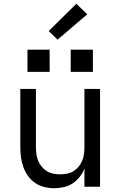

<svg xmlns="http://www.w3.org/2000/svg" viewBox="-20 -993 640 1021"><path d="M268 8Q242 8 215.5 1.5Q189 -5 167 -20Q145 -35 129 -57.5Q113 -80 104 -105Q95 -130 91.5 -156.5Q88 -183 88 -210V-520H171V-210Q171 -192 173.5 -173.5Q176 -155 183 -138Q190 -121 202 -106.5Q214 -92 229.5 -82.5Q245 -73 263.5 -69.5Q282 -66 300 -66Q318 -66 336.5 -69.5Q355 -73 370.5 -82.5Q386 -92 398 -106.5Q410 -121 417 -138Q424 -155 426.5 -173.5Q429 -192 429 -210V-520H512V0H429V-96Q419 -72 403 -51.5Q387 -31 366 -17.5Q345 -4 319.5 2Q294 8 268 8ZM356 -611V-729H474V-611ZM126 -611V-729H244V-611ZM286 -782 239 -828 386 -973 444 -917Z"/></svg>

Font: Iosevka SS04 Extended
Style: Regular
Weight: 400
Width: 7
Monospace: yes
Designer: Belleve Invis
Foundry: Belleve Invis
Version: Version 19.0.0; ttfautohint (v1.8.4)